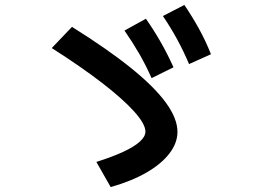

<svg xmlns="http://www.w3.org/2000/svg" viewBox="-20 -788 1040 779"><path d="M371 -131Q437 -152 481 -172.5Q525 -193 547.5 -213.5Q570 -234 570 -254Q570 -285 524 -336Q478 -387 393 -452.5Q308 -518 190 -593L272 -679Q416 -589 511 -512.5Q606 -436 653 -371.5Q700 -307 700 -253Q700 -208 667.5 -165.5Q635 -123 574.5 -88Q514 -53 429 -29ZM595 -471Q572 -523 545.5 -569Q519 -615 485 -664L572 -712Q606 -663 633 -615.5Q660 -568 684 -515ZM747 -528Q725 -580 699.5 -627Q674 -674 641 -723L728 -768Q761 -719 787.5 -671Q814 -623 836 -568Z"/></svg>

Font: M PLUS 2 SemiBold
Style: Regular
Weight: 600
Designer: Coji Morishita
Foundry: UNDERFOREST DESIGN
Version: Version 1.001